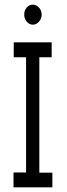

<svg xmlns="http://www.w3.org/2000/svg" viewBox="-20 -805 290 825"><path d="M38 0V-64H92V-559H39V-623H202V-559H149V-63H205V0ZM121 -699Q106 -699 95 -712Q84 -725 84 -742Q84 -760 94.5 -772.5Q105 -785 121 -785Q136 -785 147.5 -772.5Q159 -760 159 -742Q159 -725 147.5 -712Q136 -699 121 -699Z"/></svg>

Font: Inconsolata UltraCondensed Medium
Style: Regular
Weight: 500
Width: 1
Monospace: yes
Designer: Raph Levien, Cyreal, Brenton Simpson
Foundry: Raph Levien, Cyreal, Google
Version: Version 3.001; ttfautohint (v1.8.2.53-6de2)